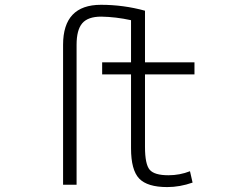

<svg xmlns="http://www.w3.org/2000/svg" viewBox="-20 -761 1040 792"><path d="M578.1 -454.1V-155.3Q578.1 -83 597.7 -60.5Q617.2 -38.1 674.8 -38.1Q721.7 -38.1 763.7 -54.7L774.4 -7.8Q721.7 10.7 669.9 10.7Q587.9 10.7 554.2 -24.4Q520.5 -59.6 520.5 -149.4V-454.1H401.4V-503.9H520.5V-677.7Q458 -691.4 397.5 -692.4Q342.8 -692.4 319.3 -665Q295.9 -637.7 295.9 -576.2V1H240.2V-576.2Q240.2 -741.2 396.5 -741.2Q489.3 -741.2 578.1 -716.8V-503.9H782.2V-454.1Z"/></svg>

Font: GenEi Gothic M Light
Style: Regular
Weight: 300
Designer: o_tamon (Modified); [Source Han Sans]
Ryoko NISHIZUKA  (kana & ideographs); Paul D. Hunt (Latin, Greek & Cyrillic); Wenl
Version: Version 1.1a;Original Version 1.004